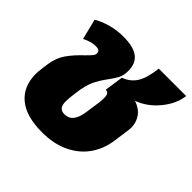

<svg xmlns="http://www.w3.org/2000/svg" viewBox="-156 -754 927 927"><g transform="rotate(45 307.5 -290.0)"><path d="M457 -407Q496 -394 516 -366Q536 -338 536 -301Q536 -294 534 -280L522 -196Q513 -136 479 -87.5Q445 -39 386 -10.5Q327 18 247 18Q137 18 81.5 -29Q26 -76 26 -160Q26 -179 29 -198L33 -229Q40 -282 66 -319Q92 -356 131 -392Q150 -411 157.5 -420Q165 -429 165 -437Q165 -450 158.5 -455Q152 -460 135 -460Q106 -460 68 -441L42 -546Q69 -563 111 -575Q153 -587 199 -587Q266 -587 299 -562.5Q332 -538 332 -486Q332 -457 322.5 -437.5Q313 -418 293 -391Q266 -355 250.5 -322Q235 -289 228 -233L224 -201Q222 -177 222 -169Q222 -144 231.5 -132Q241 -120 262 -120Q290 -120 306.5 -140.5Q323 -161 329 -203L340 -280V-281Q342 -293 342 -311Q342 -329 336.5 -337Q331 -345 319 -345L333 -441Q375 -456 397.5 -491.5Q420 -527 428 -598H615Q608 -539 563.5 -484.5Q519 -430 457 -407Z"/></g></svg>

Font: FiraGO Heavy
Style: Italic
Weight: 900
Italic angle: -8°
Designer: bBox Type GmbH
Foundry: bBox Type GmbH
Version: Version 1.001